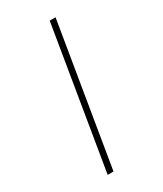

<svg xmlns="http://www.w3.org/2000/svg" viewBox="-235 -911 971 1141"><g transform="rotate(-30 250.0 -340.0)"><path d="M150 143 310 -823H350L190 143Z"/></g></svg>

Font: Iosevka Term Curly XLt Obl
Style: Regular
Weight: 200
Italic angle: -9°
Designer: Belleve Invis
Foundry: Belleve Invis
Version: Version 32.3.0